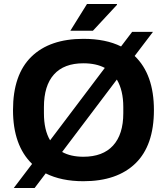

<svg xmlns="http://www.w3.org/2000/svg" viewBox="-20 -892 833 958"><path d="M331.1 -738.8 414.1 -872.1H563L564 -868.2L443.8 -738.8ZM48.8 45.9 140.1 -74.2Q44.9 -166.5 44.9 -342.8Q44.9 -519.5 136.5 -608.9Q228 -698.2 396 -698.2Q507.8 -698.2 584 -660.2L639.2 -732.9H743.2L651.9 -612.8Q748 -521 748 -342.8Q748 -166.5 656.2 -77.1Q564.5 12.2 396 12.2Q286.1 12.2 208 -26.9L152.8 45.9ZM199.2 -327.1Q199.2 -243.2 230 -191.9L502.9 -553.2Q459.5 -576.2 396 -576.2Q299.3 -576.2 249.3 -520.5Q199.2 -464.8 199.2 -357.9ZM396 -109.9Q493.2 -109.9 544.2 -165.8Q595.2 -221.7 595.2 -327.1V-357.9Q595.2 -440.9 563 -495.1L290 -133.8Q333 -109.9 396 -109.9Z"/></svg>

Font: Archivo
Style: Bold
Weight: 700
Designer: Hector Gatti
Foundry: Omnibus-Type
Version: Version 2.001